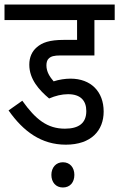

<svg xmlns="http://www.w3.org/2000/svg" viewBox="-20 -642 529 852"><path d="M282 -224C338 -224 363 -195 363 -149C363 -96 330 -71 268 -71C190 -71 138 -112 79 -195L18 -152C84 -58 164 0 272 0C385 0 440 -63 440 -147C440 -236 383 -293 293 -293C270 -293 242 -289 218 -281C201 -301 186 -323 186 -352C186 -364 189 -376 196 -382C206 -392 219 -396 250 -396H399V-553H489V-622H0V-553H322V-465H264C199 -465 167 -453 143 -432C122 -414 110 -388 110 -355C110 -290 154 -242 198 -205C226 -217 254 -224 282 -224ZM208 134C208 167 228 190 259 190C291 190 310 167 310 134C310 102 291 78 259 78C228 78 208 102 208 134Z"/></svg>

Font: Noto Sans Devanagari UI Condensed
Style: Regular
Weight: 400
Width: 3
Designer: Jelle Bosma - Monotype Design Team
Foundry: Monotype Imaging Inc.
Version: Version 2.004